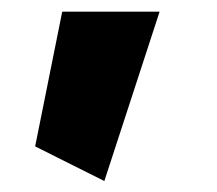

<svg xmlns="http://www.w3.org/2000/svg" viewBox="-20 -225 379 336"><path d="M41.5 31.2 162.6 91.8 259.3 -204.6H88.9Z"/></svg>

Font: Estedad Black
Style: Regular
Weight: 900
Designer: Amin Abedi
Version: Version 7.3